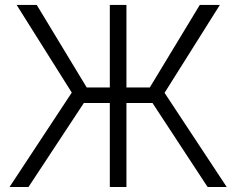

<svg xmlns="http://www.w3.org/2000/svg" viewBox="-20 -747 943 767"><path d="M46.5 -727.3H126.8L326.3 -397.7H418.7V-727.3H485.1V-397.7H578.5L778.1 -727.3H858.3L637.4 -376.1L885.7 0H809.3L589.1 -335.6H485.1V0H418.7V-335.6H315L93.8 0H18.1L266.7 -377.1Z"/></svg>

Font: DeltaSans Light
Style: Regular
Weight: 300
Designer: Rasmus Andersson
Foundry: rsms
Version: Version 3.012